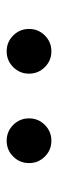

<svg xmlns="http://www.w3.org/2000/svg" viewBox="185 -909 177 587"><g transform="rotate(-90 273.5 -615.5)"><path d="M205.1 -615.2Q205.1 -586.9 185.1 -566.9Q165 -546.9 136.7 -546.9Q108.4 -546.9 88.4 -566.9Q68.4 -586.9 68.4 -615.2Q68.4 -643.6 88.4 -663.6Q108.4 -683.6 136.7 -683.6Q165 -683.6 185.1 -663.6Q205.1 -643.6 205.1 -615.2ZM478.5 -615.2Q478.5 -586.9 458.5 -566.9Q438.5 -546.9 410.2 -546.9Q381.8 -546.9 361.8 -566.9Q341.8 -586.9 341.8 -615.2Q341.8 -643.6 361.8 -663.6Q381.8 -683.6 410.2 -683.6Q438.5 -683.6 458.5 -663.6Q478.5 -643.6 478.5 -615.2Z"/></g></svg>

Font: DatDot
Style: Bold
Weight: 700
Designer: GGBot
Version: 1.00